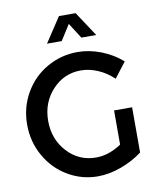

<svg xmlns="http://www.w3.org/2000/svg" viewBox="-98 -997 896 1079"><g transform="rotate(-10 350.0 -457.5)"><path d="M360 -867 304 -779H220L313 -920H408L501 -779H416ZM526 -149V-344H629V-86Q575 -45 506.5 -20Q438 5 374 5Q282 5 203 -41.5Q124 -88 77.5 -170Q31 -252 31 -350Q31 -448 78 -529.5Q125 -611 205.5 -657Q286 -703 380 -703Q447 -703 514 -677Q581 -651 633 -605L566 -518Q526 -556 477.5 -577Q429 -598 380 -598Q284 -598 217.5 -526Q151 -454 151 -350Q151 -245 217.5 -173Q284 -101 381 -101Q454 -101 526 -149Z"/></g></svg>

Font: Steamflix Grotesk
Style: Regular
Weight: 400
Designer: Julieta Ulanovsky
Foundry: Julieta Ulanovsky
Version: Version 4.000;PS 004.000;hotconv 1.0.88;makeotf.lib2.5.64775